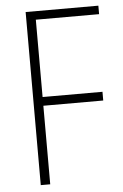

<svg xmlns="http://www.w3.org/2000/svg" viewBox="-52 -752 504 789"><g transform="rotate(-5 200.0 -357.0)"><path d="M123 0H84V-714H384V-679H123V-360H370V-324H123Z"/></g></svg>

Font: Noto Sans Telugu Condensed ExtraLight
Style: Regular
Weight: 200
Width: 3
Designer: Jelle Bosma - Monotype Design Team
Foundry: Monotype Imaging Inc.
Version: Version 2.005; ttfautohint (v1.8.4.7-5d5b)